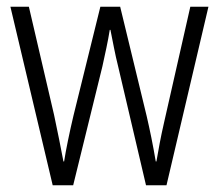

<svg xmlns="http://www.w3.org/2000/svg" viewBox="-20 -552 652 572"><path d="M332 -354Q325 -382 319.5 -410Q314 -438 309 -463H307Q303 -438 297 -409.5Q291 -381 285 -354L198 0H137L11 -532H66L141 -210Q149 -172 156 -137.5Q163 -103 169 -71H171Q175 -97 182.5 -133.5Q190 -170 199 -208L279 -532H338L417 -206Q424 -176 431 -141.5Q438 -107 444 -71H446Q451 -100 456 -126.5Q461 -153 469 -188L547 -532H601L476 0H415Z"/></svg>

Font: Noto Sans Tamil Condensed Light
Style: Regular
Weight: 300
Width: 3
Designer: Jelle Bosma - Monotype Design Team
Foundry: Monotype Imaging Inc.
Version: Version 2.004; ttfautohint (v1.8.4.7-5d5b)